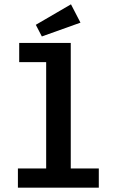

<svg xmlns="http://www.w3.org/2000/svg" viewBox="-20 -870 540 890"><path d="M63 0V-89H194V-582H69V-671H308V-89H438V0ZM174 -701 146 -755 309 -850 353 -765Z"/></svg>

Font: Inconsolata
Style: Bold
Weight: 700
Monospace: yes
Designer: Raph Levien, Cyreal, Brenton Simpson
Foundry: Raph Levien, Cyreal, Google
Version: Version 3.100; ttfautohint (v1.8.4.7-5d5b)